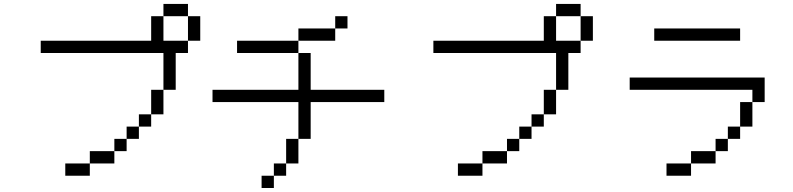

<svg xmlns="http://www.w3.org/2000/svg" viewBox="-20 -895 4040 978"><path d="M437.5 -62.5H312.5V0H437.5ZM437.5 -62.5H562.5V-125H437.5ZM562.5 -125H625V-187.5H562.5ZM625 -187.5H687.5V-250H625ZM687.5 -250H750V-312.5H687.5ZM750 -312.5H812.5Q812.5 -312.5 812.5 -437.5H750Q750 -437.5 750 -312.5ZM812.5 -437.5H875V-625H937.5V-687.5H812.5Q812.5 -687.5 812.5 -812.5H750Q750 -812.5 750 -687.5H187.5V-625H812.5ZM937.5 -687.5H1000Q1000 -687.5 1000 -812.5H937.5Q937.5 -812.5 937.5 -687.5ZM812.5 -812.5H937.5V-875H812.5Z M1937.5 -375V-437.5H1562.5V-625H1500V-437.5H1062.5V-375H1500V-187.5H1437.5Q1437.5 -187.5 1437.5 -62.5H1375V0H1312.5V62.5H1375V0H1437.5V-62.5H1500Q1500 -62.5 1500 -187.5H1562.5V-375ZM1750 -750V-812.5H1687.5V-750H1500V-687.5H1187.5V-625H1500V-687.5H1687.5V-750Z M2437.5 -62.5H2312.5V0H2437.5ZM2437.5 -62.5H2562.5V-125H2437.5ZM2562.5 -125H2625V-187.5H2562.5ZM2625 -187.5H2687.5V-250H2625ZM2687.5 -250H2750V-312.5H2687.5ZM2750 -312.5H2812.5Q2812.5 -312.5 2812.5 -437.5H2750Q2750 -437.5 2750 -312.5ZM2812.5 -437.5H2875V-625H2937.5V-687.5H2812.5Q2812.5 -687.5 2812.5 -812.5H2750Q2750 -812.5 2750 -687.5H2187.5V-625H2812.5ZM2937.5 -687.5H3000Q3000 -687.5 3000 -812.5H2937.5Q2937.5 -812.5 2937.5 -687.5ZM2812.5 -812.5H2937.5V-875H2812.5Z M3750 -687.5V-750H3312.5V-687.5ZM3500 -62.5H3375V0H3500ZM3500 -62.5H3625V-125H3500ZM3625 -125H3687.5V-187.5H3625ZM3687.5 -187.5H3750V-250H3687.5ZM3750 -250H3812.5Q3812.5 -250 3812.5 -375H3750Q3750 -375 3750 -250ZM3812.5 -375H3875Q3875 -375 3875 -500H3187.5V-437.5H3812.5Z"/></svg>

Font: UnifontExMono
Style: Regular
Weight: 500
Version: Version 15.0.06